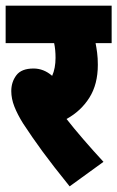

<svg xmlns="http://www.w3.org/2000/svg" viewBox="-20 -642 416 681"><path d="M347 -68 227 19Q168 -54 131 -104.5Q94 -155 62 -204Q42 -236 31 -264Q20 -292 20 -319Q20 -351 38 -375Q56 -399 99 -399Q135 -399 165 -373Q177 -400 177 -437Q177 -466 172 -489H0V-622H376V-489H319Q322 -474 324.5 -455Q327 -436 327 -412Q327 -343 297 -295.5Q267 -248 216 -220Q241 -188 275.5 -148Q310 -108 347 -68Z"/></svg>

Font: Noto Sans Devanagari UI ExtraCondensed Black
Style: Regular
Weight: 900
Width: 2
Designer: Jelle Bosma - Monotype Design Team
Foundry: Monotype Imaging Inc.
Version: Version 2.003